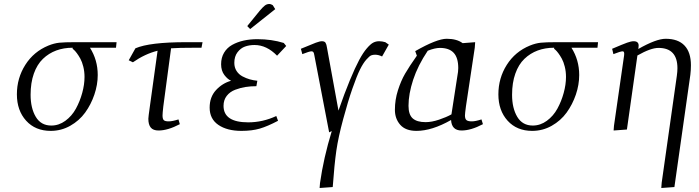

<svg xmlns="http://www.w3.org/2000/svg" viewBox="-20 -651 3513 965"><path d="M64.9 -176.8Q64.9 -258.3 107.2 -325Q149.4 -391.6 223.1 -421.9Q252 -433.6 277.8 -436.3Q303.7 -439 356.9 -439H565.9L563 -411.1H432.1Q471.2 -349.6 471.2 -273.9Q471.2 -225.1 454.3 -175.5Q437.5 -126 408 -85.2Q378.4 -44.4 333 -18.8Q287.6 6.8 234.9 6.8Q157.7 6.8 111.3 -44.4Q64.9 -95.7 64.9 -176.8ZM133.8 -174.8Q133.8 -107.4 159.9 -63.7Q186 -20 237.8 -20Q275.9 -20 308.6 -43.9Q341.3 -67.9 361.6 -105Q381.8 -142.1 393.3 -184.1Q404.8 -226.1 404.8 -264.2Q404.8 -291.5 398.7 -315.9Q392.6 -340.3 383.8 -356.2Q375 -372.1 366.2 -383.8Q357.4 -395.5 351.6 -400.4L345.2 -405.8V-411.1Q300.3 -411.1 262.7 -397.2Q225.1 -383.3 195.8 -355.2Q166.5 -327.1 150.1 -281Q133.8 -234.9 133.8 -174.8Z M627 -348.1 660.6 -408.2Q731.9 -439 916 -439H998L992.7 -411.1H961.9Q877 -411.1 839.8 -408.2L800.8 -116.2Q796.9 -81.5 796.9 -70.8Q796.9 -53.2 803.2 -47.1Q809.6 -41 827.6 -41Q846.7 -41 877 -50.8L883.8 -26.9Q823.2 4.9 776.9 4.9Q750 4.9 737.8 -9.8Q725.6 -24.4 725.6 -54.2Q725.6 -62.5 732.9 -113.8L772 -396Q708 -379.9 647.9 -337.9Z M1033.7 -109.9Q1033.7 -163.6 1065.7 -198.2Q1097.7 -232.9 1141.6 -245.1Q1124.5 -252 1107.9 -273.7Q1091.3 -295.4 1091.3 -328.1Q1091.3 -361.3 1106.2 -386.2Q1121.1 -411.1 1147 -425.5Q1172.9 -439.9 1204.6 -447Q1236.3 -454.1 1273.4 -454.1Q1345.2 -454.1 1406.2 -435.1L1418.5 -419.9L1372.6 -371.1Q1320.3 -424.8 1259.3 -424.8Q1232.9 -424.8 1211.2 -417Q1189.5 -409.2 1173.6 -388.2Q1157.7 -367.2 1157.7 -335Q1157.7 -312 1168.9 -294.4Q1180.2 -276.9 1198.7 -267.1Q1217.3 -257.3 1235.4 -252.2Q1253.4 -247.1 1273.4 -245.1L1268.6 -217.8Q1240.2 -217.8 1214.6 -213.9Q1189 -210 1162.4 -200Q1135.7 -189.9 1119.6 -169.2Q1103.5 -148.4 1103.5 -119.1Q1103.5 -36.1 1227.5 -36.1Q1300.3 -36.1 1368.7 -67.9L1377.4 -43.9Q1324.7 -16.1 1285.6 -4.6Q1246.6 6.8 1193.4 6.8Q1121.6 6.8 1077.6 -23.2Q1033.7 -53.2 1033.7 -109.9ZM1222.7 -520 1285.6 -597.2Q1301.8 -616.2 1311.5 -623.5Q1321.3 -630.9 1333.5 -630.9Q1337.9 -630.9 1342.3 -629.2Q1346.7 -627.4 1349.1 -626L1351.6 -624L1363.3 -605L1237.3 -504.9Z M1492.2 -405.8Q1546.9 -428.7 1567.1 -436.3Q1587.4 -443.8 1598.1 -443.8Q1611.3 -443.8 1616.2 -436Q1621.1 -428.2 1623.5 -411.1L1681.2 -95.2Q1711.9 -183.6 1738.5 -247.8Q1765.1 -312 1785.2 -349.4Q1805.2 -386.7 1824 -408.4Q1842.8 -430.2 1856.4 -437Q1870.1 -443.8 1885.3 -443.8Q1900.4 -443.8 1916.5 -439L1934.1 -426.8L1900.4 -367.2Q1882.3 -376 1865.2 -376Q1854.5 -376 1845.9 -372.8Q1837.4 -369.6 1821.3 -351.6Q1805.2 -333.5 1789.3 -301.5Q1773.4 -269.5 1751.2 -205.8Q1729 -142.1 1705.1 -53.2Q1680.2 38.6 1670.4 106.7Q1660.6 174.8 1652.3 289.1L1586.4 293.9L1588.4 269Q1606 143.6 1647.5 7.8L1634.3 14.2L1560.1 -372.1Q1558.1 -385.3 1554.9 -389.2Q1551.8 -393.1 1545.4 -393.1Q1535.2 -393.1 1499.5 -378.9Z M1964.8 -99.1Q1964.8 -149.4 1980 -197Q1995.1 -244.6 2015.9 -280.5Q2036.6 -316.4 2075.2 -371.1L2066.9 -394Q2175.8 -456.1 2225.1 -456.1Q2275.9 -456.1 2305.2 -434.1L2368.2 -439L2366.2 -411.1L2321.8 -116.2Q2316.9 -79.6 2316.9 -70.8Q2316.9 -53.2 2324.7 -47.1Q2332.5 -41 2351.1 -41Q2369.6 -41 2399.9 -50.8L2407.2 -26.9Q2346.7 4.9 2299.8 4.9Q2250 4.9 2247.1 -47.9Q2150.9 6.8 2073.2 6.8Q2018.6 6.8 1991.7 -23.7Q1964.8 -54.2 1964.8 -99.1ZM2033.2 -119.1Q2033.2 -74.7 2054.4 -55.9Q2075.7 -37.1 2119.1 -37.1Q2149.9 -37.1 2186.8 -49.6Q2223.6 -62 2249 -76.2L2278.8 -269Q2283.2 -291 2283.2 -309.1Q2283.2 -360.8 2260.3 -385.5Q2237.3 -410.2 2190.9 -410.2Q2166 -410.2 2129.9 -396Q2080.1 -321.8 2056.6 -250.2Q2033.2 -178.7 2033.2 -119.1Z M2484.9 -176.8Q2484.9 -258.3 2527.1 -325Q2569.3 -391.6 2643.1 -421.9Q2671.9 -433.6 2697.8 -436.3Q2723.6 -439 2776.9 -439H2985.8L2982.9 -411.1H2852.1Q2891.1 -349.6 2891.1 -273.9Q2891.1 -225.1 2874.3 -175.5Q2857.4 -126 2827.9 -85.2Q2798.3 -44.4 2752.9 -18.8Q2707.5 6.8 2654.8 6.8Q2577.6 6.8 2531.2 -44.4Q2484.9 -95.7 2484.9 -176.8ZM2553.7 -174.8Q2553.7 -107.4 2579.8 -63.7Q2606 -20 2657.7 -20Q2695.8 -20 2728.5 -43.9Q2761.2 -67.9 2781.5 -105Q2801.8 -142.1 2813.2 -184.1Q2824.7 -226.1 2824.7 -264.2Q2824.7 -291.5 2818.6 -315.9Q2812.5 -340.3 2803.7 -356.2Q2794.9 -372.1 2786.1 -383.8Q2777.3 -395.5 2771.5 -400.4L2765.1 -405.8V-411.1Q2720.2 -411.1 2682.6 -397.2Q2645 -383.3 2615.7 -355.2Q2586.4 -327.1 2570.1 -281Q2553.7 -234.9 2553.7 -174.8Z M3056.6 -405.8Q3111.3 -429.2 3131.8 -436.5Q3152.3 -443.8 3164.6 -443.8Q3189.9 -443.8 3189.9 -421.9Q3189.9 -416 3189 -411.1L3188 -404.8Q3278.3 -456.1 3325.7 -456.1Q3388.2 -456.1 3420.4 -422.1Q3452.6 -388.2 3452.6 -323.2Q3452.6 -298.8 3449.7 -274.9L3369.6 289.1L3303.7 293.9L3305.7 267.1L3381.8 -270Q3384.8 -291.5 3384.8 -308.1Q3384.8 -410.2 3289.6 -410.2Q3250.5 -410.2 3183.6 -372.1L3130.9 0L3064 4.9L3065.9 -19L3116.7 -372.1Q3119.6 -393.1 3109.9 -393.1Q3098.6 -393.1 3063 -378.9Z"/></svg>

Font: Dehuti Alt
Style: Italic
Weight: 400
Version: Version 1.2